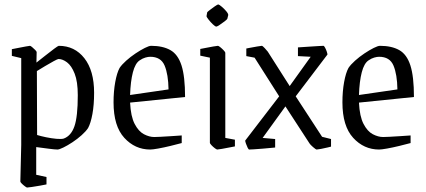

<svg xmlns="http://www.w3.org/2000/svg" viewBox="-20 -660 1907 859"><path d="M243 -455Q314 -455 357.5 -399.5Q401 -344 401 -245Q401 -191 393.5 -150Q386 -109 374 -87Q364 -72 345 -55Q326 -38 304 -23.5Q282 -9 263.5 0Q245 9 237 9Q226 9 199.5 5.5Q173 2 142 -2V122L188 132V165Q179 167 159.5 170.5Q140 174 122.5 176.5Q105 179 101 179Q99 179 91.5 173.5Q84 168 77.5 161.5Q71 155 71 152L75 -12V-400L33 -410V-440Q43 -442 61 -445.5Q79 -449 95 -452Q111 -455 114 -455Q117 -455 124 -449Q131 -443 137.5 -436.5Q144 -430 144 -427L143 -380Q161 -394 183 -411.5Q205 -429 222.5 -442Q240 -455 243 -455ZM242 -396Q238 -396 220.5 -386.5Q203 -377 182 -364.5Q161 -352 145 -342L146 -56Q162 -51 186 -46Q210 -41 232 -39Q254 -37 265 -40Q298 -52 313 -95Q328 -138 328 -234Q328 -295 314 -330.5Q300 -366 280 -381Q260 -396 242 -396Z M793 -20Q771 -14 742 -7Q713 0 688 4.5Q663 9 652 9Q584 9 536 -43.5Q488 -96 488 -202Q488 -251 495.5 -292.5Q503 -334 515 -356Q525 -371 544.5 -388.5Q564 -406 586.5 -421Q609 -436 628 -445.5Q647 -455 656 -455Q708 -455 742 -436Q776 -417 792 -367.5Q808 -318 808 -226L562 -201Q565 -139 582.5 -105.5Q600 -72 624 -59.5Q648 -47 670 -47Q675 -47 698 -48Q721 -49 748.5 -51Q776 -53 793 -54ZM605 -390Q585 -377 574.5 -336.5Q564 -296 562 -235L734 -260Q733 -327 716.5 -366.5Q700 -406 652 -406Q643 -406 630.5 -402.5Q618 -399 605 -390Z M907 -605Q908 -607 919 -615.5Q930 -624 941.5 -632Q953 -640 956 -640Q960 -640 971.5 -630.5Q983 -621 992.5 -609.5Q1002 -598 1001 -592L997 -576Q996 -573 985 -564.5Q974 -556 962.5 -548.5Q951 -541 948 -541Q943 -541 932.5 -551Q922 -561 913 -572.5Q904 -584 904 -588ZM952 9Q949 9 941 3Q933 -3 926 -10.5Q919 -18 919 -21V-402L876 -411V-441Q882 -442 899.5 -445.5Q917 -449 934 -452Q951 -455 955 -455Q958 -455 966 -448.5Q974 -442 981 -434.5Q988 -427 988 -424V-43L1031 -35V-5Q1025 -4 1007.5 -0.5Q990 3 973 6Q956 9 952 9Z M1095 9Q1092 9 1088 1Q1084 -7 1080.5 -17Q1077 -27 1077 -31L1229 -229L1119 -402L1082 -409V-443Q1082 -443 1097.5 -446Q1113 -449 1130.5 -452Q1148 -455 1151 -455Q1155 -455 1164.5 -444.5Q1174 -434 1178 -429L1276 -275L1370 -406L1313 -409V-448Q1313 -448 1329 -449Q1345 -450 1366.5 -451.5Q1388 -453 1406 -454Q1424 -455 1427 -455Q1430 -455 1434.5 -446.5Q1439 -438 1442 -429Q1445 -420 1445 -416L1303 -229L1421 -48L1461 -38V-4Q1461 -4 1447 -0.5Q1433 3 1417 6Q1401 9 1397 9Q1393 9 1380.5 -2Q1368 -13 1365 -18L1257 -184L1155 -43L1211 -38V0Q1211 0 1195 1.5Q1179 3 1156.5 5Q1134 7 1116 8Q1098 9 1095 9Z M1817 -20Q1795 -14 1766 -7Q1737 0 1712 4.5Q1687 9 1676 9Q1608 9 1560 -43.5Q1512 -96 1512 -202Q1512 -251 1519.5 -292.5Q1527 -334 1539 -356Q1549 -371 1568.5 -388.5Q1588 -406 1610.5 -421Q1633 -436 1652 -445.5Q1671 -455 1680 -455Q1732 -455 1766 -436Q1800 -417 1816 -367.5Q1832 -318 1832 -226L1586 -201Q1589 -139 1606.5 -105.5Q1624 -72 1648 -59.5Q1672 -47 1694 -47Q1699 -47 1722 -48Q1745 -49 1772.5 -51Q1800 -53 1817 -54ZM1629 -390Q1609 -377 1598.5 -336.5Q1588 -296 1586 -235L1758 -260Q1757 -327 1740.5 -366.5Q1724 -406 1676 -406Q1667 -406 1654.5 -402.5Q1642 -399 1629 -390Z"/></svg>

Font: Grenze Gotisch Light
Style: Regular
Weight: 300
Designer: Renata Polastri
Foundry: Omnibus-Type
Version: Version 1.001